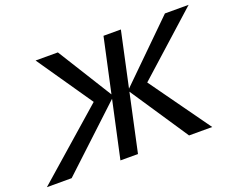

<svg xmlns="http://www.w3.org/2000/svg" viewBox="-140 -843 1260 1028"><g transform="rotate(-20 490.5 -329.0)"><path d="M-33 0 397 -377 381 -311 142 -658H269L469 -337L108 0ZM386 0 529 -658H628L486 0ZM777 0 552 -337 879 -658H1014L628 -311L640 -376L909 0Z"/></g></svg>

Font: Ysabeau Office SemiBold
Style: Italic
Weight: 600
Italic angle: -12°
Designer: Christian Thalmann (Catharsis Fonts)
Version: Version 2.001;gftools[0.9.30]; featfreeze: tnum,lnum,ss02